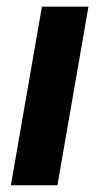

<svg xmlns="http://www.w3.org/2000/svg" viewBox="-20 -548 305 568"><path d="M241.7 -528.3 149.9 0H12.2L104 -528.3Z"/></svg>

Font: Roboto
Style: Bold Italic
Weight: 700
Italic angle: -12°
Designer: Christian Robertson
Foundry: Google
Version: Version 3.0